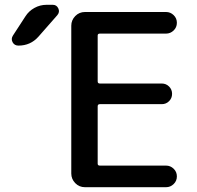

<svg xmlns="http://www.w3.org/2000/svg" viewBox="-20 -780 822 800"><path d="M334 0Q310 0 293.5 -17Q277 -34 277 -57V-673Q277 -696 293.5 -713Q310 -730 334 -730H672Q690 -730 703.5 -717Q717 -704 717 -685Q717 -666 703.5 -653Q690 -640 672 -640H396Q387 -640 387 -632V-441Q387 -432 396 -432H654Q672 -432 684.5 -419.5Q697 -407 697 -389Q697 -371 684.5 -358.5Q672 -346 654 -346H396Q387 -346 387 -337V-98Q387 -90 396 -90H672Q690 -90 703.5 -77Q717 -64 717 -45Q717 -26 703.5 -13Q690 0 672 0ZM57 -590Q40 -590 32.5 -604Q25 -618 34 -632L86 -712Q100 -734 123.5 -747Q147 -760 174 -760H200Q216 -760 223 -745Q230 -730 219 -717L140 -627Q107 -590 57 -590Z"/></svg>

Font: Rounded Mplus 1c Medium
Style: Regular
Weight: 500
Version: Version 1.059.20150529